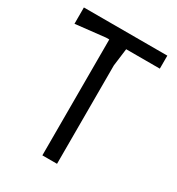

<svg xmlns="http://www.w3.org/2000/svg" viewBox="-201 -987 1024 1112"><g transform="rotate(30 311.0 -431.0)"><path d="M32 -862V-753L231 -775H252V0H350V-658L365 -775H590V-862Z"/></g></svg>

Font: BackOut Medium
Style: Regular
Weight: 500
Designer: Frank Adebiaye
Foundry: Velvetyne Type Foundry
Version: Version 2.000;hotconv 1.0.109;makeotfexe 2.5.65596